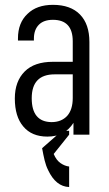

<svg xmlns="http://www.w3.org/2000/svg" viewBox="-20 -545 440 777"><path d="M341.8 -375V0H277.3V-47.9Q242.2 7.8 171.9 7.8Q108.4 7.8 74.2 -33.2Q40 -73.2 40 -146.5Q40 -215.8 80.1 -255.9Q119.1 -294.9 194.3 -294.9H274.4V-377.9Q274.4 -464.8 194.3 -464.8Q157.2 -464.8 137.7 -445.3Q117.2 -424.8 117.2 -388.7V-380.9H52.7V-389.6Q52.7 -453.1 91.8 -489.3Q128.9 -525.4 194.3 -525.4Q265.6 -525.4 303.7 -486.3Q341.8 -447.3 341.8 -375ZM274.4 -148.4V-244.1H201.2Q108.4 -244.1 108.4 -147.5Q108.4 -51.8 188.5 -50.8Q228.5 -50.8 252 -76.2Q274.4 -101.6 274.4 -148.4ZM230.5 -15.6H259.8V0L197.3 78.1Q208 103.5 225.1 115.2Q242.2 127 259.8 128.9V211.9Q206.1 210 174.8 143.6Q166 126 160.6 104Q155.3 82 150.4 54.7Z"/></svg>

Font: Dinish Condensed
Style: Regular
Weight: 400
Width: 3
Designer: Bert Driehuis
Foundry: Playbeing
Version: Version 3.006; git-39231f3c-release